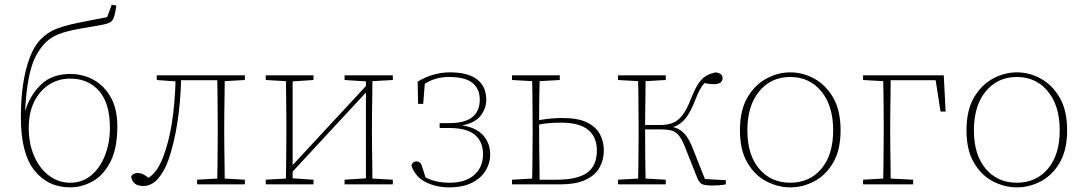

<svg xmlns="http://www.w3.org/2000/svg" viewBox="-20 -795 4674 828"><path d="M283 13Q186 13 128 -60.5Q70 -134 70 -288Q70 -410 93 -498Q116 -586 156 -626Q188 -658 226.5 -672Q265 -686 314 -696Q347 -703 382 -709.5Q417 -716 442 -721L462 -775L482 -771Q478 -745 473.5 -728Q469 -711 461 -703Q451 -693 410 -686Q369 -679 323 -671Q268 -661 234 -648Q200 -635 177 -612Q153 -588 134.5 -553Q116 -518 104.5 -461Q93 -404 88 -315Q110 -386 157.5 -431Q205 -476 283 -476Q338 -476 384 -450.5Q430 -425 458 -375Q486 -325 486 -250Q486 -155 456 -97Q426 -39 379.5 -13Q333 13 283 13ZM283 -7Q335 -7 373 -38.5Q411 -70 432.5 -124Q454 -178 454 -244Q454 -349 407.5 -402.5Q361 -456 283 -456Q232 -456 191.5 -430Q151 -404 127.5 -356.5Q104 -309 104 -244Q104 -175 127.5 -121.5Q151 -68 191.5 -37.5Q232 -7 283 -7Z M598 7Q572 7 559 -5.5Q546 -18 546 -35Q555 -49 575 -49Q596 -49 620 -28Q639 -40 653.5 -60Q668 -80 681 -111Q708 -180 721 -263Q734 -346 737 -444L656 -450V-470H1036V-450L949 -445Q949 -419 948.5 -386Q948 -353 947.5 -319.5Q947 -286 947 -260V-210Q947 -184 947.5 -151Q948 -118 948.5 -84.5Q949 -51 949 -25L1036 -20V0H830V-20L917 -25Q918 -51 918 -84.5Q918 -118 918.5 -151Q919 -184 919 -210V-260Q919 -287 918.5 -321.5Q918 -356 918 -390Q918 -424 917 -449H761Q758 -347 744 -260.5Q730 -174 707 -107Q689 -56 661.5 -24.5Q634 7 598 7Z M1466 -450V-470H1674V-450L1586 -445Q1586 -419 1585.5 -386Q1585 -353 1584.5 -319.5Q1584 -286 1584 -260V-210Q1584 -184 1584.5 -151Q1585 -118 1585.5 -84.5Q1586 -51 1586 -25L1674 -20V0H1466V-20L1558 -26V-396L1242 -55V-26L1332 -20V0H1126V-20L1213 -25Q1214 -51 1214 -84.5Q1214 -118 1214.5 -151Q1215 -184 1215 -210V-260Q1215 -286 1214.5 -319.5Q1214 -353 1214 -386Q1214 -419 1213 -445L1126 -450V-470H1332V-450L1242 -444V-83L1558 -424V-444Z M2094 -127Q2094 -92 2074.5 -59.5Q2055 -27 2015.5 -7Q1976 13 1917 13Q1861 13 1816 -9.5Q1771 -32 1754 -81Q1760 -99 1775 -99Q1794 -99 1800 -78L1815 -30Q1841 -17 1866 -12Q1891 -7 1919 -7Q1987 -7 2025 -40.5Q2063 -74 2063 -130Q2063 -184 2028 -213.5Q1993 -243 1918 -243H1876V-264H1916Q1984 -264 2016.5 -289.5Q2049 -315 2049 -366Q2049 -412 2017.5 -437.5Q1986 -463 1917 -463Q1891 -463 1865.5 -457Q1840 -451 1812 -434L1805 -347H1783L1781 -443Q1848 -483 1920 -483Q1998 -483 2037.5 -452.5Q2077 -422 2077 -365Q2077 -328 2053 -296.5Q2029 -265 1973 -254Q2034 -245 2064 -211Q2094 -177 2094 -127Z M2188 -450V-470H2394V-450L2307 -445Q2306 -411 2305.5 -363.5Q2305 -316 2305 -277Q2355 -286 2406 -286Q2473 -286 2511.5 -267Q2550 -248 2567 -216.5Q2584 -185 2584 -146Q2584 -106 2565.5 -72.5Q2547 -39 2505.5 -19.5Q2464 0 2395 0H2188V-20L2275 -25Q2276 -51 2276 -84.5Q2276 -118 2276.5 -151Q2277 -184 2277 -210V-260Q2277 -286 2276.5 -319.5Q2276 -353 2276 -386Q2276 -419 2275 -445ZM2305 -210Q2305 -183 2305.5 -148.5Q2306 -114 2306.5 -80Q2307 -46 2307 -20H2380Q2470 -20 2512 -50Q2554 -80 2554 -146Q2554 -204 2516.5 -235Q2479 -266 2401 -266Q2376 -266 2353 -264.5Q2330 -263 2305 -258Z M2988 -25 2936 -156Q2922 -192 2908.5 -209.5Q2895 -227 2876 -232Q2857 -237 2826 -237H2762Q2762 -179 2762.5 -121Q2763 -63 2764 -25L2851 -20V0H2645V-20L2732 -25Q2733 -51 2733 -84.5Q2733 -118 2733.5 -151Q2734 -184 2734 -210V-260Q2734 -286 2733.5 -319.5Q2733 -353 2733 -386Q2733 -419 2732 -445L2645 -450V-470H2851V-450L2764 -445Q2764 -419 2763.5 -385.5Q2763 -352 2762.5 -318Q2762 -284 2762 -256H2828Q2856 -256 2879 -264Q2902 -272 2922 -297Q2942 -322 2961 -372Q2977 -412 2991.5 -434Q3006 -456 3024 -467Q3042 -478 3067 -483Q3080 -481 3088 -475.5Q3096 -470 3096 -458Q3096 -432 3058 -432Q3046 -432 3036 -433.5Q3026 -435 3018 -437Q3007 -424 2998 -408Q2989 -392 2978 -363Q2958 -311 2936 -284Q2914 -257 2883 -247Q2912 -240 2932 -218.5Q2952 -197 2972 -144L3020 -23L3110 -18V0Q3096 3 3080.5 4Q3065 5 3054 5Q3019 5 3007.5 -1Q2996 -7 2988 -25Z M3388 13Q3335 13 3285 -13Q3235 -39 3203 -93.5Q3171 -148 3171 -233Q3171 -319 3203 -374Q3235 -429 3285 -456Q3335 -483 3388 -483Q3442 -483 3491.5 -456Q3541 -429 3573 -374Q3605 -319 3605 -233Q3605 -148 3573 -93.5Q3541 -39 3491.5 -13Q3442 13 3388 13ZM3388 -7Q3471 -7 3522 -67Q3573 -127 3573 -233Q3573 -339 3522 -401Q3471 -463 3388 -463Q3305 -463 3254 -401Q3203 -339 3203 -233Q3203 -127 3254 -67Q3305 -7 3388 -7Z M3702 -450V-470H4050L4058 -314H4036L4015 -449H3821Q3821 -424 3820.5 -389Q3820 -354 3819.5 -318Q3819 -282 3819 -251V-210Q3819 -184 3819.5 -151Q3820 -118 3820.5 -84.5Q3821 -51 3821 -25L3918 -20V0H3702V-20L3789 -25Q3790 -51 3790 -84.5Q3790 -118 3790.5 -151Q3791 -184 3791 -210V-251Q3791 -296 3790.5 -351Q3790 -406 3789 -445Z M4365 13Q4312 13 4262 -13Q4212 -39 4180 -93.5Q4148 -148 4148 -233Q4148 -319 4180 -374Q4212 -429 4262 -456Q4312 -483 4365 -483Q4419 -483 4468.5 -456Q4518 -429 4550 -374Q4582 -319 4582 -233Q4582 -148 4550 -93.5Q4518 -39 4468.5 -13Q4419 13 4365 13ZM4365 -7Q4448 -7 4499 -67Q4550 -127 4550 -233Q4550 -339 4499 -401Q4448 -463 4365 -463Q4282 -463 4231 -401Q4180 -339 4180 -233Q4180 -127 4231 -67Q4282 -7 4365 -7Z"/></svg>

Font: Source Serif Pro ExtraLight
Style: Regular
Weight: 200
Designer: Frank Grießhammer
Foundry: Adobe Systems Incorporated
Version: Version 3.001;hotconv 1.0.111;makeotfexe 2.5.65597